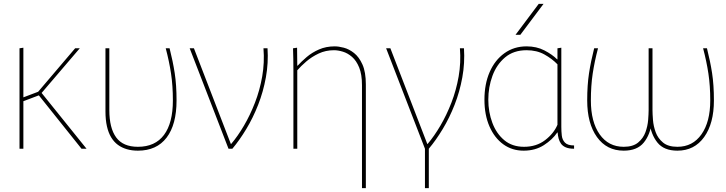

<svg xmlns="http://www.w3.org/2000/svg" viewBox="-20 -770 3761 994"><path d="M81 -520 101 -523V-266L183 -297L169 -285L369 -520H393L187 -279L188 -298L428 0H402L175 -284L188 -279L101 -246V0H81Z M694 10Q791 10 842.5 -57.5Q894 -125 894 -250Q894 -330 884.5 -391.5Q875 -453 858 -520H838Q856 -452 865.5 -389Q875 -326 875 -250Q875 -133 829 -71.5Q783 -10 694 -10Q617 -10 581.5 -58.5Q546 -107 546 -200V-520H526V-193Q526 -150 533.5 -116.5Q541 -83 555.5 -59Q570 -35 590.5 -20Q611 -5 637 2.5Q663 10 694 10Z M962 -520H984L1175 -25H1177Q1211 -65 1243 -119.5Q1275 -174 1300 -238.5Q1325 -303 1337.5 -374.5Q1350 -446 1344 -520H1365Q1370 -444 1356.5 -369.5Q1343 -295 1316.5 -227.5Q1290 -160 1255 -102Q1220 -44 1183 0H1163Z M1499 -400Q1499 -436 1498.5 -464Q1498 -492 1497 -520L1518 -523L1519 -430H1521Q1540 -451 1567.5 -474.5Q1595 -498 1631.5 -514Q1668 -530 1713 -530Q1733 -530 1760 -523Q1787 -516 1813 -495.5Q1839 -475 1856.5 -436Q1874 -397 1874 -333V204H1854V-329Q1854 -385 1839.5 -420.5Q1825 -456 1802.5 -475.5Q1780 -495 1755 -502.5Q1730 -510 1709 -510Q1666 -510 1630 -493Q1594 -476 1566 -452Q1538 -428 1519 -406V0H1499Z M1979 -520H2001L2192 -25H2194Q2228 -65 2260 -119.5Q2292 -174 2317 -238.5Q2342 -303 2354.5 -374.5Q2367 -446 2361 -520H2382Q2387 -444 2373.5 -369.5Q2360 -295 2333.5 -227.5Q2307 -160 2272 -102Q2237 -44 2200 0H2180ZM2180 204V-16H2200V204Z M2691 10Q2631 10 2585.5 -23Q2540 -56 2514 -115.5Q2488 -175 2488 -254Q2488 -335 2515 -397Q2542 -459 2591.5 -494.5Q2641 -530 2706 -530Q2758 -530 2798.5 -509Q2839 -488 2864 -463H2866V-520L2886 -523V-113Q2886 -90 2888.5 -68Q2891 -46 2905 -31.5Q2919 -17 2952 -17V0Q2926 0 2909.5 -7Q2893 -14 2884.5 -26Q2876 -38 2872 -53Q2868 -68 2867 -84H2865Q2840 -47 2795.5 -18.5Q2751 10 2691 10ZM2693 -10Q2757 -10 2802 -44.5Q2847 -79 2866 -124V-437Q2838 -466 2798.5 -488Q2759 -510 2706 -510Q2639 -510 2595 -473Q2551 -436 2529.5 -377.5Q2508 -319 2508 -254Q2508 -190 2529 -134Q2550 -78 2591 -44Q2632 -10 2693 -10ZM2649 -590 2769 -750H2794L2674 -590Z M3209 10Q3121 10 3070.5 -60.5Q3020 -131 3020 -250Q3020 -330 3029.5 -391.5Q3039 -453 3056 -520H3076Q3058 -452 3048.5 -389Q3039 -326 3039 -250Q3039 -139 3084.5 -74.5Q3130 -10 3209 -10Q3257 -10 3283.5 -32Q3310 -54 3321.5 -85.5Q3333 -117 3335.5 -149Q3338 -181 3338 -200V-520H3358V-200Q3358 -181 3360.5 -149Q3363 -117 3374.5 -85.5Q3386 -54 3412.5 -32Q3439 -10 3487 -10Q3566 -10 3611.5 -74.5Q3657 -139 3657 -250Q3657 -326 3647.5 -389Q3638 -452 3620 -520H3640Q3657 -453 3666.5 -391.5Q3676 -330 3676 -250Q3676 -131 3625.5 -60.5Q3575 10 3487 10Q3417 10 3383.5 -32Q3350 -74 3342 -138H3354Q3347 -74 3313 -32Q3279 10 3209 10Z"/></svg>

Font: Murecho Thin
Style: Regular
Weight: 100
Designer: Neil Summerour
Foundry: Positype
Version: Version 1.010